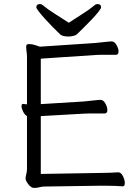

<svg xmlns="http://www.w3.org/2000/svg" viewBox="-20 -916 678 946"><path d="M319 -804Q354 -827 388 -848.5Q422 -870 447 -891Q452 -896 460 -896Q478 -896 478 -880Q478 -874 464.5 -857Q451 -840 431 -819Q411 -798 391.5 -779Q372 -760 360 -748Q354 -742 341.5 -739Q329 -736 316 -736Q304 -736 293.5 -738.5Q283 -741 278 -745Q260 -762 239.5 -783Q219 -804 200.5 -824.5Q182 -845 170.5 -860Q159 -875 159 -880Q159 -896 177 -896Q185 -896 190 -891Q215 -870 249.5 -848.5Q284 -827 319 -804ZM583 2Q575 1 548.5 0Q522 -1 496 -1H480L202 3Q186 3 174.5 6.5Q163 10 148 10Q134 10 120 -7.5Q106 -25 106 -37Q106 -44 109.5 -58Q113 -72 113 -84V-344Q102 -350 94 -366Q86 -382 86 -393Q86 -404 94 -404H96Q100 -403 104.5 -402.5Q109 -402 113 -402V-604Q113 -620 113 -634.5Q113 -649 111 -661Q110 -670 109.5 -675.5Q109 -681 109 -685Q109 -695 114 -697Q119 -699 123 -699Q137 -699 156 -693Q175 -687 176 -686L447 -704Q470 -706 495.5 -709Q521 -712 530 -712Q544 -712 554 -694.5Q564 -677 564 -663Q564 -646 551 -646H509Q494 -646 478 -646Q462 -646 448 -645L181 -627V-403L392 -416Q415 -418 440.5 -421Q466 -424 475 -424Q489 -424 499 -406.5Q509 -389 509 -374Q509 -357 496 -357H454Q439 -357 423 -357Q407 -357 393 -356L181 -344V-59L479 -64Q501 -64 524 -65Q547 -66 562 -67H563Q576 -67 585.5 -48.5Q595 -30 595 -14Q595 2 584 2Z"/></svg>

Font: Moon Stars Kai HW
Style: Regular
Weight: 400
Designer: GuiWonder
Version: Version 1.101